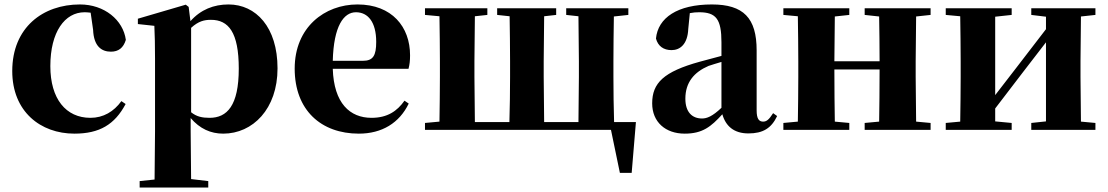

<svg xmlns="http://www.w3.org/2000/svg" viewBox="-20 -583 4973 862"><path d="M314 17C427 17 495 -24 544 -116L525 -129C491 -82 444 -54 386 -54C276 -54 206 -139 206 -286C206 -440 271 -528 360 -528C369 -528 378 -527 387 -526L398 -449C401 -375 436 -351 478 -351C512 -351 534 -368 545 -404C533 -493 449 -563 339 -563C173 -563 35 -460 35 -264C35 -82 162 17 314 17Z M982 17C1115 17 1226 -94 1226 -276C1226 -461 1129 -563 1006 -563C940 -563 881 -540 835 -488L827 -552L814 -562L599 -499V-475L673 -467C675 -419 676 -385 676 -320V7L674 223L607 230V259H915V230L838 221L836 6V-53C877 -5 926 17 982 17ZM838 -458C871 -488 897 -494 927 -494C1006 -494 1052 -438 1052 -275C1052 -108 999 -54 921 -54C888 -54 863 -59 838 -79Z M1591 17C1695 17 1773 -31 1815 -118L1796 -131C1763 -84 1719 -54 1648 -54C1551 -54 1479 -119 1474 -274H1814C1819 -293 1821 -310 1821 -335C1821 -462 1740 -563 1585 -563C1438 -563 1303 -461 1303 -275C1303 -88 1422 17 1591 17ZM1474 -310C1478 -466 1523 -528 1578 -528C1632 -528 1669 -484 1669 -395C1669 -333 1655 -310 1609 -310Z M1888 0H2723L2763 193H2816L2835 -35H2737C2735 -93 2734 -181 2734 -238V-308C2734 -364 2735 -451 2736 -509L2801 -516V-546H2522V-516L2577 -510L2579 -308V-238L2577 -35H2423L2421 -238V-308L2423 -510L2477 -516V-546H2212V-516L2268 -510C2269 -452 2270 -365 2270 -308V-238C2270 -181 2269 -93 2267 -35H2112L2110 -238V-308L2112 -510L2168 -516V-546H1888V-516L1953 -510C1954 -451 1955 -364 1955 -308V-238C1955 -182 1954 -95 1953 -37L1888 -31Z M3340 16C3405 16 3443 -7 3469 -62L3451 -75C3432 -45 3421 -37 3406 -37C3387 -37 3377 -50 3377 -88V-357C3377 -502 3318 -563 3176 -563C3021 -563 2934 -503 2925 -410C2934 -376 2959 -358 2995 -358C3033 -358 3067 -384 3070 -453L3077 -524C3092 -527 3105 -528 3119 -528C3195 -528 3219 -497 3219 -393V-332L3122 -306C2959 -261 2908 -210 2908 -119C2908 -35 2968 17 3054 17C3134 17 3172 -14 3223 -70C3238 -17 3275 16 3340 16ZM3219 -99C3178 -60 3153 -51 3132 -51C3087 -51 3057 -80 3057 -140C3057 -213 3096 -259 3161 -287C3175 -292 3196 -298 3219 -305Z M3862 -516 3927 -509C3928 -454 3929 -371 3929 -308H3726L3728 -509L3793 -516V-546H3497V-516L3562 -510C3563 -451 3564 -364 3564 -308V-238C3564 -182 3563 -95 3562 -37L3497 -31V0H3793V-31L3728 -37C3727 -95 3726 -186 3726 -271H3929C3929 -186 3928 -95 3927 -37L3862 -31V0H4158V-31L4093 -37L4091 -238V-308L4093 -509L4158 -516V-546H3862Z M4610 -516 4676 -508V-452L4543 -279L4448 -156V-508L4522 -516V-546H4226V-516L4291 -510C4292 -451 4293 -364 4293 -308V-238C4293 -182 4292 -95 4291 -37L4226 -31V0H4522V-31L4448 -38V-96L4575 -262L4676 -393V-38L4610 -31V0H4898V-31L4833 -37L4831 -238V-308L4833 -509L4898 -516V-546H4610Z"/></svg>

Font: Noto Serif SC Black
Style: Regular
Weight: 900
Designer: Ryoko NISHIZUKA 西塚涼子 (kana & ideographs); Frank Grießhammer (Latin, Greek & Cyrillic); Wenlong ZHANG 张文龙 (bopomofo); San
Foundry: Adobe
Version: Version 2.001;hotconv 1.1.0;makeotfexe 2.6.0